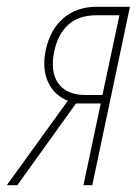

<svg xmlns="http://www.w3.org/2000/svg" viewBox="-66 -546 411 566"><path d="M-46 0H-15L158 -241H231L180 0H206L317 -526H218C141 -526 86 -479 69 -399C53 -325 81 -270 134 -249ZM185 -266C111 -266 77 -316 94 -395C109 -464 150 -501 218 -501H286L236 -266Z"/></svg>

Font: Noto Sans ExtraCondensed Thin
Style: Italic
Weight: 100
Width: 2
Italic angle: -12°
Designer: Monotype Design Team
Foundry: Monotype Imaging Inc.
Version: Version 2.013